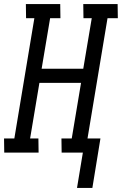

<svg xmlns="http://www.w3.org/2000/svg" viewBox="-47 -755 603 950"><path d="M334 175 363 0H258L257 -70H308L354 -345H148L102 -70H143L144 0H-26L-27 -70H24L123 -665H82L81 -735H251L252 -665H201L159 -415H365L407 -665H366L365 -735H535L536 -665H485L386 -70H450L410 175Z"/></svg>

Font: Iosevka Curly Slab
Style: Italic
Weight: 400
Italic angle: -9°
Monospace: yes
Designer: Belleve Invis
Foundry: Belleve Invis
Version: Version 22.1.2; ttfautohint (v1.8.4)